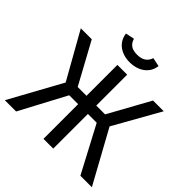

<svg xmlns="http://www.w3.org/2000/svg" viewBox="-222 -1077 1265 1265"><g transform="rotate(45 410.5 -444.0)"><path d="M409 -758C492 -758 554 -803 562 -875L501 -888C488 -847 457 -828 409 -828C361 -828 333 -845 320 -888L259 -875C267 -803 328 -758 409 -758ZM697 -689 538 -401H456V-689H365V-401H283L126 -689H24L206 -366L5 0H110L282 -323H365V0H456V-323H538L709 0H816L615 -366L797 -689Z"/></g></svg>

Font: Fira Sans
Style: Regular
Weight: 400
Designer: Carrois Corporate & Edenspiekermann AG
Foundry: Carrois Corporate GbR & Edenspiekermann AG
Version: Version 4.203